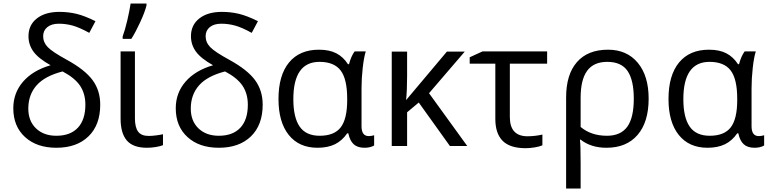

<svg xmlns="http://www.w3.org/2000/svg" viewBox="-20 -826 4356 1086"><path d="M266.1 -457Q197.8 -495.1 169.4 -533.9Q141.1 -572.8 141.1 -621.1Q141.1 -684.6 188.5 -721.7Q235.8 -758.8 315.9 -758.8Q366.2 -758.8 412.4 -747.8Q458.5 -736.8 520 -706.1L484.9 -640.1Q430.2 -670.4 391.4 -681.2Q352.5 -691.9 313 -691.9Q271.5 -691.9 247.8 -672.6Q224.1 -653.3 224.1 -621.1Q224.1 -586.4 250.2 -559.3Q276.4 -532.2 357.9 -487.8Q460.4 -431.6 503.7 -372.8Q546.9 -314 546.9 -233.9Q546.9 -119.1 480.5 -54.7Q414.1 9.8 298.8 9.8Q188 9.8 121.6 -50.8Q55.2 -111.3 55.2 -213.9Q55.2 -300.3 110.4 -364Q165.5 -427.7 266.1 -457ZM462.9 -233.9Q462.9 -296.4 432.9 -341.1Q402.8 -385.7 334 -421.9Q233.4 -396 186.8 -343Q140.1 -290 140.1 -211.9Q140.1 -141.6 183.6 -99.9Q227.1 -58.1 298.8 -58.1Q377.9 -58.1 420.4 -103.5Q462.9 -148.9 462.9 -233.9Z M743.2 -535.2V-157.2Q743.2 -106.4 761 -81.8Q778.8 -57.1 821.3 -57.1Q839.4 -57.1 864 -60.3Q888.7 -63.5 901.9 -66.9V-4.9Q886.7 1.5 861.1 5.6Q835.4 9.8 811 9.8Q732.9 9.8 697.5 -31.2Q662.1 -72.3 662.1 -154.8V-535.2ZM673.8 -620.1Q687 -655.3 700 -710.7Q712.9 -766.1 718.8 -806.2H808.6V-794.9Q799.8 -758.8 773.2 -700.9Q746.6 -643.1 722.7 -606H673.8Z M1185.1 -457Q1116.7 -495.1 1088.4 -533.9Q1060.1 -572.8 1060.1 -621.1Q1060.1 -684.6 1107.4 -721.7Q1154.8 -758.8 1234.9 -758.8Q1285.2 -758.8 1331.3 -747.8Q1377.4 -736.8 1439 -706.1L1403.8 -640.1Q1349.1 -670.4 1310.3 -681.2Q1271.5 -691.9 1231.9 -691.9Q1190.4 -691.9 1166.7 -672.6Q1143.1 -653.3 1143.1 -621.1Q1143.1 -586.4 1169.2 -559.3Q1195.3 -532.2 1276.9 -487.8Q1379.4 -431.6 1422.6 -372.8Q1465.8 -314 1465.8 -233.9Q1465.8 -119.1 1399.4 -54.7Q1333 9.8 1217.8 9.8Q1106.9 9.8 1040.5 -50.8Q974.1 -111.3 974.1 -213.9Q974.1 -300.3 1029.3 -364Q1084.5 -427.7 1185.1 -457ZM1381.8 -233.9Q1381.8 -296.4 1351.8 -341.1Q1321.8 -385.7 1252.9 -421.9Q1152.3 -396 1105.7 -343Q1059.1 -290 1059.1 -211.9Q1059.1 -141.6 1102.5 -99.9Q1146 -58.1 1217.8 -58.1Q1296.9 -58.1 1339.4 -103.5Q1381.8 -148.9 1381.8 -233.9Z M1788.1 -58.1Q1870.6 -58.1 1907.2 -105.7Q1943.8 -153.3 1943.8 -259.8V-267.1Q1943.8 -378.9 1906.7 -427.5Q1869.6 -476.1 1787.1 -476.1Q1639.2 -476.1 1639.2 -265.1Q1639.2 -161.6 1675 -109.9Q1710.9 -58.1 1788.1 -58.1ZM1775.9 9.8Q1671.4 9.8 1613.3 -62.7Q1555.2 -135.3 1555.2 -266.1Q1555.2 -399.9 1614.7 -472.4Q1674.3 -544.9 1784.2 -544.9Q1843.3 -544.9 1882.6 -524.4Q1921.9 -503.9 1948.2 -462.9H1954.1Q1965.8 -507.8 1985.8 -535.2H2048.8Q2038.6 -502.9 2031.7 -442.9Q2024.9 -382.8 2024.9 -326.2V-111.8Q2024.9 -56.2 2065.9 -56.2Q2080.1 -56.2 2096.2 -61V-2.9Q2073.7 9.8 2042 9.8Q2002.4 9.8 1980.7 -10Q1959 -29.8 1950.2 -71.8H1943.8Q1915 -29.8 1874.3 -10Q1833.5 9.8 1775.9 9.8Z M2507.8 -534.2H2608.9L2406.7 -298.8L2623 0H2524.9L2348.6 -246.1L2282.7 -190.9V0H2195.8V-534.2H2282.7V-396Q2282.7 -314.9 2276.9 -259.8Z M3074.7 -535.2V-465.8H2863.8V-164.1Q2863.8 -55.2 2963.9 -55.2Q2986.8 -55.2 3010.7 -58.3Q3034.7 -61.5 3047.9 -64.9V-3.9Q3030.8 3.4 3003.7 7.8Q2976.6 12.2 2953.1 12.2Q2864.7 12.2 2823.2 -29.3Q2781.7 -70.8 2781.7 -153.8V-465.8H2636.7V-502L2709 -535.2Z M3648.9 -268.1Q3648.9 -135.7 3586.4 -63Q3523.9 9.8 3410.2 9.8Q3322.8 9.8 3264.2 -36.1H3260.3Q3264.2 -6.3 3264.2 97.2V240.2H3182.1V-274.9Q3182.1 -404.8 3243.4 -474.9Q3304.7 -544.9 3418.9 -544.9Q3525.9 -544.9 3587.4 -470.9Q3648.9 -397 3648.9 -268.1ZM3415 -476.1Q3337.9 -476.1 3301 -425.5Q3264.2 -375 3264.2 -272.9V-107.9Q3323.7 -58.1 3413.1 -58.1Q3490.7 -58.1 3527.8 -108.9Q3564.9 -159.7 3564.9 -268.1Q3564.9 -372.6 3529.8 -424.3Q3494.6 -476.1 3415 -476.1Z M3994.1 -58.1Q4076.7 -58.1 4113.3 -105.7Q4149.9 -153.3 4149.9 -259.8V-267.1Q4149.9 -378.9 4112.8 -427.5Q4075.7 -476.1 3993.2 -476.1Q3845.2 -476.1 3845.2 -265.1Q3845.2 -161.6 3881.1 -109.9Q3917 -58.1 3994.1 -58.1ZM3981.9 9.8Q3877.4 9.8 3819.3 -62.7Q3761.2 -135.3 3761.2 -266.1Q3761.2 -399.9 3820.8 -472.4Q3880.4 -544.9 3990.2 -544.9Q4049.3 -544.9 4088.6 -524.4Q4127.9 -503.9 4154.3 -462.9H4160.2Q4171.9 -507.8 4191.9 -535.2H4254.9Q4244.6 -502.9 4237.8 -442.9Q4231 -382.8 4231 -326.2V-111.8Q4231 -56.2 4272 -56.2Q4286.1 -56.2 4302.2 -61V-2.9Q4279.8 9.8 4248 9.8Q4208.5 9.8 4186.8 -10Q4165 -29.8 4156.2 -71.8H4149.9Q4121.1 -29.8 4080.3 -10Q4039.6 9.8 3981.9 9.8Z"/></svg>

Font: Zoram GWebM
Style: Regular
Weight: 400
Foundry: Ascender Corporation
Version: Version 1.000